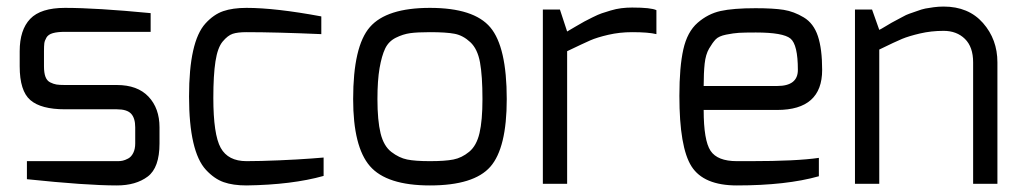

<svg xmlns="http://www.w3.org/2000/svg" viewBox="-20 -560 3109 585"><path d="M40 -358V-404Q40 -469 72 -502.5Q104 -536 178 -536Q273 -536 439 -520V-463H178Q155 -463 141 -459Q127 -455 121.5 -445.5Q116 -436 115 -428Q114 -420 114 -404V-358Q114 -338 118.5 -326Q123 -314 133 -309Q143 -304 152 -302.5Q161 -301 178 -301H336Q399 -301 432.5 -265.5Q466 -230 466 -172V-123Q466 -49 430 -22Q394 5 336 5Q243 5 62 -14V-69H336Q338 -69 340 -69Q347 -69 354 -70.5Q361 -72 370.5 -77Q380 -82 386 -94Q392 -106 392 -123V-172Q392 -200 379.5 -213.5Q367 -227 336 -227H178Q105 -227 72.5 -255Q40 -283 40 -358Z M556 -266Q556 -350 568.5 -405.5Q581 -461 606 -488.5Q631 -516 660 -526Q689 -536 731 -536Q819 -536 959 -510V-456Q820 -462 731 -462Q704 -462 689 -457Q674 -452 658.5 -433.5Q643 -415 636.5 -373Q630 -331 630 -262Q630 -150 652.5 -109.5Q675 -69 731 -69Q772 -69 830.5 -71.5Q889 -74 928 -77L966 -80V-24Q870 3 731 5Q690 5 661.5 -5Q633 -15 607.5 -42.5Q582 -70 569 -126Q556 -182 556 -266Z M1056 -258Q1056 -419 1107 -477.5Q1158 -536 1290 -536Q1424 -536 1474 -476.5Q1524 -417 1524 -258Q1524 -109 1474 -52Q1424 5 1290 5Q1158 5 1107 -54Q1056 -113 1056 -258ZM1130 -258Q1130 -193 1139.5 -154Q1149 -115 1172.5 -97Q1196 -79 1220.5 -74Q1245 -69 1290 -69Q1336 -69 1361.5 -74Q1387 -79 1409.5 -97.5Q1432 -116 1441 -154.5Q1450 -193 1450 -258Q1450 -329 1442.5 -370Q1435 -411 1413 -431.5Q1391 -452 1365.5 -457Q1340 -462 1290 -462Q1252 -462 1230 -459Q1208 -456 1186 -445Q1164 -434 1153.5 -412Q1143 -390 1136.5 -352.5Q1130 -315 1130 -258Z M1634 0V-531H1686L1708 -464Q1713 -467 1733.5 -479Q1754 -491 1760.5 -494.5Q1767 -498 1785 -507Q1803 -516 1813.5 -519.5Q1824 -523 1840.5 -528Q1857 -533 1873 -535Q1889 -537 1906 -537Q1964 -537 1980 -529V-456Q1956 -462 1906 -462Q1868 -462 1833.5 -454Q1799 -446 1778.5 -437Q1758 -428 1708 -404V0Z M2050 -268Q2050 -356 2062 -409.5Q2074 -463 2105.5 -490.5Q2137 -518 2175.5 -526.5Q2214 -535 2282 -535Q2337 -535 2368 -530Q2399 -525 2429 -507Q2459 -489 2472 -450Q2485 -411 2485 -347Q2485 -225 2348 -225H2124Q2124 -132 2145 -100.5Q2166 -69 2225 -69Q2232 -69 2246 -69Q2260 -69 2267 -69Q2407 -69 2475 -79V-23Q2376 5 2225 5Q2124 5 2087 -53Q2050 -111 2050 -268ZM2124 -298H2348Q2411 -298 2411 -347Q2411 -424 2388.5 -442.5Q2366 -461 2283 -461Q2248 -461 2231.5 -460Q2215 -459 2192.5 -454.5Q2170 -450 2160.5 -440Q2151 -430 2140.5 -412Q2130 -394 2127 -366Q2124 -338 2124 -298Z M2585 0V-531H2637L2659 -469Q2662 -470 2681 -481.5Q2700 -493 2704.5 -495Q2709 -497 2726 -506.5Q2743 -516 2750 -518Q2757 -520 2773 -526Q2789 -532 2799.5 -534Q2810 -536 2825 -538Q2840 -540 2855 -540Q2931 -540 2975 -490Q3019 -440 3019 -370V0H2945V-370Q2945 -417 2920 -441.5Q2895 -466 2855 -466Q2817 -466 2783 -458Q2749 -450 2728.5 -441.5Q2708 -433 2659 -409V0Z"/></svg>

Font: Mina
Style: Regular
Weight: 400
Version: Version 1.000